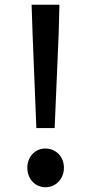

<svg xmlns="http://www.w3.org/2000/svg" viewBox="-20 -774 383 808"><path d="M133 -235H210L227 -634L230 -754H113L117 -634ZM171 14C215 14 249 -21 249 -68C249 -115 215 -149 171 -149C128 -149 95 -115 95 -68C95 -21 128 14 171 14Z"/></svg>

Font: GenYoGothic2 TW M
Style: Regular
Weight: 500
Version: Version 2.100;PS 2.1;hotconv 16.6.51;makeotf.lib2.5.65220 DE